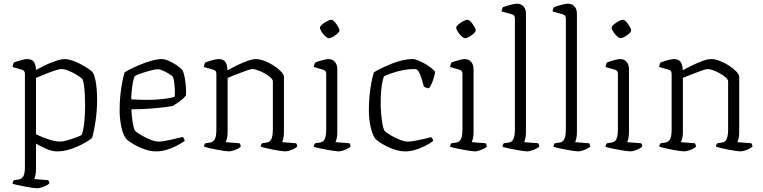

<svg xmlns="http://www.w3.org/2000/svg" viewBox="-20 -820 4133 1040"><path d="M181 200Q173 200 156 197.5Q139 195 118 191Q97 187 78 183Q59 179 48 175Q48 168 50.5 163.5Q53 159 56 156L82 152Q96 150 105.5 136.5Q115 123 115 81V-420Q115 -429 111 -434.5Q107 -440 97 -443L48 -457Q50 -466 51 -470.5Q52 -475 55 -481Q69 -487 92.5 -493.5Q116 -500 126 -500Q153 -500 163.5 -485Q174 -470 175 -441Q193 -451 214 -461.5Q235 -472 256.5 -480.5Q278 -489 297 -494.5Q316 -500 330 -500Q347 -500 370 -492.5Q393 -485 416 -473Q439 -461 457.5 -448.5Q476 -436 484 -426Q492 -410 497 -385.5Q502 -361 504 -333.5Q506 -306 506 -279Q506 -223 498 -167Q490 -111 479 -73Q466 -62 445 -49.5Q424 -37 398 -25.5Q372 -14 344 -7Q316 0 289 0Q261 0 229.5 -14Q198 -28 175 -42V95Q175 117 171.5 131Q168 145 165 150L241 156Q243 158 245 162.5Q247 167 247 174Q241 180 229 186Q217 192 203.5 196Q190 200 181 200ZM306 -53Q320 -53 344.5 -60Q369 -67 392 -75.5Q415 -84 422 -89Q432 -112 436.5 -157.5Q441 -203 441 -246Q441 -277 439.5 -305.5Q438 -334 435 -357Q432 -380 427 -391Q420 -399 399.5 -412Q379 -425 355 -435.5Q331 -446 312 -446Q301 -446 275.5 -437.5Q250 -429 222 -417.5Q194 -406 175 -398V-93Q195 -83 218 -74Q241 -65 264 -59Q287 -53 306 -53Z M826 0Q799 0 771.5 -8.5Q744 -17 720.5 -29.5Q697 -42 681 -53.5Q665 -65 661 -71Q644 -97 636 -138.5Q628 -180 628 -225Q628 -267 632 -305Q636 -343 642 -374.5Q648 -406 655 -428Q669 -437 693 -449Q717 -461 746 -472.5Q775 -484 804 -492Q833 -500 857 -500Q873 -500 896 -489.5Q919 -479 939.5 -465Q960 -451 968 -440Q975 -429 980 -402.5Q985 -376 987 -348Q989 -320 987 -303Q979 -292 965 -280.5Q951 -269 937.5 -260Q924 -251 917 -247Q907 -244 872.5 -239.5Q838 -235 790 -231.5Q742 -228 692 -228Q693 -189 698.5 -157.5Q704 -126 711 -112Q719 -104 735 -94Q751 -84 770 -74.5Q789 -65 807 -59Q825 -53 838 -53Q851 -53 869.5 -56Q888 -59 907.5 -63.5Q927 -68 943.5 -72Q960 -76 969 -78Q973 -76 976.5 -68.5Q980 -61 981 -57Q958 -41 932 -28Q906 -15 879 -7.5Q852 0 826 0ZM772 -279Q802 -279 832 -281Q862 -283 887 -287Q912 -291 926 -296Q928 -312 927 -333.5Q926 -355 923.5 -374.5Q921 -394 916 -405Q912 -410 896.5 -419.5Q881 -429 863.5 -437Q846 -445 834 -445Q822 -445 795.5 -438Q769 -431 744 -422.5Q719 -414 709 -407Q703 -392 699 -369.5Q695 -347 693 -323.5Q691 -300 691 -282Q705 -281 726.5 -280Q748 -279 772 -279Z M1219 0Q1212 0 1194.5 -2.5Q1177 -5 1155.5 -9Q1134 -13 1115 -17.5Q1096 -22 1085 -26Q1085 -32 1088 -37.5Q1091 -43 1092 -44L1119 -48Q1133 -50 1142.5 -64.5Q1152 -79 1152 -119V-420Q1152 -428 1148.5 -434Q1145 -440 1134 -443L1084 -457Q1086 -466 1087 -470.5Q1088 -475 1091 -481Q1105 -487 1128.5 -493.5Q1152 -500 1162 -500Q1190 -500 1201 -484Q1212 -468 1212 -439Q1233 -451 1261.5 -465Q1290 -479 1318.5 -489.5Q1347 -500 1366 -500Q1387 -500 1413 -490Q1439 -480 1463 -464.5Q1487 -449 1502.5 -432.5Q1518 -416 1518 -403V-105Q1518 -83 1514.5 -69Q1511 -55 1508 -50L1584 -44Q1587 -40 1588.5 -35.5Q1590 -31 1590 -26Q1584 -20 1572 -14Q1560 -8 1547 -4Q1534 0 1524 0Q1516 0 1499 -2.5Q1482 -5 1461.5 -9Q1441 -13 1422 -17.5Q1403 -22 1392 -26Q1392 -32 1394.5 -36.5Q1397 -41 1400 -44L1426 -48Q1437 -50 1444 -57.5Q1451 -65 1454.5 -80.5Q1458 -96 1458 -119V-379Q1458 -389 1445 -400.5Q1432 -412 1413.5 -422.5Q1395 -433 1376.5 -439.5Q1358 -446 1347 -446Q1340 -446 1322 -440Q1304 -434 1282 -425.5Q1260 -417 1241 -409.5Q1222 -402 1213 -398V-105Q1213 -83 1209 -69Q1205 -55 1202 -50L1278 -44Q1281 -40 1282.5 -35.5Q1284 -31 1284 -26Q1278 -19 1265.5 -13Q1253 -7 1240 -3.5Q1227 0 1219 0Z M1814 0Q1807 0 1789 -2.5Q1771 -5 1750 -9Q1729 -13 1710 -17Q1691 -21 1680 -25Q1680 -31 1682.5 -36.5Q1685 -42 1687 -44L1714 -48Q1725 -50 1732.5 -57.5Q1740 -65 1743.5 -80.5Q1747 -96 1747 -119V-420Q1747 -429 1743 -434.5Q1739 -440 1729 -443L1680 -457Q1681 -465 1683.5 -471.5Q1686 -478 1687 -481Q1701 -487 1724.5 -493.5Q1748 -500 1758 -500Q1782 -500 1794.5 -484.5Q1807 -469 1807 -446V-105Q1807 -83 1803.5 -69Q1800 -55 1797 -50L1873 -44Q1876 -40 1877.5 -35.5Q1879 -31 1879 -26Q1873 -20 1861 -14Q1849 -8 1836.5 -4Q1824 0 1814 0ZM1760 -613Q1755 -613 1747 -619.5Q1739 -626 1731 -635.5Q1723 -645 1718 -654.5Q1713 -664 1713 -670Q1713 -676 1720 -683Q1727 -690 1737.5 -697Q1748 -704 1758 -708.5Q1768 -713 1774 -713Q1780 -713 1787.5 -706.5Q1795 -700 1802 -690Q1809 -680 1814 -670.5Q1819 -661 1819 -655Q1819 -650 1812.5 -643Q1806 -636 1796.5 -629Q1787 -622 1777 -617.5Q1767 -613 1760 -613Z M2176 0Q2149 0 2122 -8.5Q2095 -17 2071.5 -29Q2048 -41 2032 -52.5Q2016 -64 2011 -71Q1995 -96 1986.5 -137Q1978 -178 1978 -225Q1978 -267 1982 -305Q1986 -343 1992 -374.5Q1998 -406 2005 -428Q2022 -439 2047 -451Q2072 -463 2100.5 -474.5Q2129 -486 2158.5 -493Q2188 -500 2213 -500Q2227 -500 2245.5 -492.5Q2264 -485 2283 -474Q2302 -463 2316.5 -451.5Q2331 -440 2337 -431Q2335 -417 2330 -399.5Q2325 -382 2318 -366.5Q2311 -351 2304 -342Q2295 -342 2288 -345Q2281 -348 2276 -351Q2271 -369 2264.5 -391.5Q2258 -414 2249 -430Q2240 -446 2228 -446Q2190 -446 2156 -438.5Q2122 -431 2097 -422Q2072 -413 2060 -407Q2056 -397 2051.5 -377Q2047 -357 2044.5 -328.5Q2042 -300 2042 -263Q2042 -236 2044.5 -205.5Q2047 -175 2051.5 -149.5Q2056 -124 2062 -112Q2070 -104 2085.5 -94Q2101 -84 2120 -74.5Q2139 -65 2157 -59Q2175 -53 2188 -53Q2205 -53 2231 -58Q2257 -63 2281 -68.5Q2305 -74 2315 -77Q2317 -75 2321 -70.5Q2325 -66 2326 -56Q2304 -40 2278.5 -27.5Q2253 -15 2227 -7.5Q2201 0 2176 0Z M2552 0Q2545 0 2527 -2.5Q2509 -5 2488 -9Q2467 -13 2448 -17Q2429 -21 2418 -25Q2418 -31 2420.5 -36.5Q2423 -42 2425 -44L2452 -48Q2463 -50 2470.5 -57.5Q2478 -65 2481.5 -80.5Q2485 -96 2485 -119V-420Q2485 -429 2481 -434.5Q2477 -440 2467 -443L2418 -457Q2419 -465 2421.5 -471.5Q2424 -478 2425 -481Q2439 -487 2462.5 -493.5Q2486 -500 2496 -500Q2520 -500 2532.5 -484.5Q2545 -469 2545 -446V-105Q2545 -83 2541.5 -69Q2538 -55 2535 -50L2611 -44Q2614 -40 2615.5 -35.5Q2617 -31 2617 -26Q2611 -20 2599 -14Q2587 -8 2574.5 -4Q2562 0 2552 0ZM2498 -613Q2493 -613 2485 -619.5Q2477 -626 2469 -635.5Q2461 -645 2456 -654.5Q2451 -664 2451 -670Q2451 -676 2458 -683Q2465 -690 2475.5 -697Q2486 -704 2496 -708.5Q2506 -713 2512 -713Q2518 -713 2525.5 -706.5Q2533 -700 2540 -690Q2547 -680 2552 -670.5Q2557 -661 2557 -655Q2557 -650 2550.5 -643Q2544 -636 2534.5 -629Q2525 -622 2515 -617.5Q2505 -613 2498 -613Z M2835 0Q2828 0 2810.5 -2.5Q2793 -5 2772 -9Q2751 -13 2732 -17Q2713 -21 2702 -25Q2702 -33 2705 -38Q2708 -43 2709 -44L2736 -48Q2753 -50 2761 -67Q2769 -84 2769 -119V-720Q2769 -728 2765.5 -734Q2762 -740 2751 -743L2697 -758Q2698 -766 2700.5 -772Q2703 -778 2704 -781Q2714 -785 2729 -789.5Q2744 -794 2758.5 -797Q2773 -800 2780 -800Q2803 -800 2816 -785Q2829 -770 2829 -746V-105Q2829 -84 2825.5 -69.5Q2822 -55 2819 -50L2895 -44Q2897 -41 2899 -36Q2901 -31 2901 -26Q2895 -20 2883 -14Q2871 -8 2857.5 -4Q2844 0 2835 0Z M3111 0Q3104 0 3086.5 -2.5Q3069 -5 3048 -9Q3027 -13 3008 -17Q2989 -21 2978 -25Q2978 -33 2981 -38Q2984 -43 2985 -44L3012 -48Q3029 -50 3037 -67Q3045 -84 3045 -119V-720Q3045 -728 3041.5 -734Q3038 -740 3027 -743L2973 -758Q2974 -766 2976.5 -772Q2979 -778 2980 -781Q2990 -785 3005 -789.5Q3020 -794 3034.5 -797Q3049 -800 3056 -800Q3079 -800 3092 -785Q3105 -770 3105 -746V-105Q3105 -84 3101.5 -69.5Q3098 -55 3095 -50L3171 -44Q3173 -41 3175 -36Q3177 -31 3177 -26Q3171 -20 3159 -14Q3147 -8 3133.5 -4Q3120 0 3111 0Z M3394 0Q3387 0 3369 -2.5Q3351 -5 3330 -9Q3309 -13 3290 -17Q3271 -21 3260 -25Q3260 -31 3262.5 -36.5Q3265 -42 3267 -44L3294 -48Q3305 -50 3312.5 -57.5Q3320 -65 3323.5 -80.5Q3327 -96 3327 -119V-420Q3327 -429 3323 -434.5Q3319 -440 3309 -443L3260 -457Q3261 -465 3263.5 -471.5Q3266 -478 3267 -481Q3281 -487 3304.5 -493.5Q3328 -500 3338 -500Q3362 -500 3374.5 -484.5Q3387 -469 3387 -446V-105Q3387 -83 3383.5 -69Q3380 -55 3377 -50L3453 -44Q3456 -40 3457.5 -35.5Q3459 -31 3459 -26Q3453 -20 3441 -14Q3429 -8 3416.5 -4Q3404 0 3394 0ZM3340 -613Q3335 -613 3327 -619.5Q3319 -626 3311 -635.5Q3303 -645 3298 -654.5Q3293 -664 3293 -670Q3293 -676 3300 -683Q3307 -690 3317.5 -697Q3328 -704 3338 -708.5Q3348 -713 3354 -713Q3360 -713 3367.5 -706.5Q3375 -700 3382 -690Q3389 -680 3394 -670.5Q3399 -661 3399 -655Q3399 -650 3392.5 -643Q3386 -636 3376.5 -629Q3367 -622 3357 -617.5Q3347 -613 3340 -613Z M3685 0Q3678 0 3660.5 -2.5Q3643 -5 3621.5 -9Q3600 -13 3581 -17.5Q3562 -22 3551 -26Q3551 -32 3554 -37.5Q3557 -43 3558 -44L3585 -48Q3599 -50 3608.5 -64.5Q3618 -79 3618 -119V-420Q3618 -428 3614.5 -434Q3611 -440 3600 -443L3550 -457Q3552 -466 3553 -470.5Q3554 -475 3557 -481Q3571 -487 3594.5 -493.5Q3618 -500 3628 -500Q3656 -500 3667 -484Q3678 -468 3678 -439Q3699 -451 3727.5 -465Q3756 -479 3784.5 -489.5Q3813 -500 3832 -500Q3853 -500 3879 -490Q3905 -480 3929 -464.5Q3953 -449 3968.5 -432.5Q3984 -416 3984 -403V-105Q3984 -83 3980.5 -69Q3977 -55 3974 -50L4050 -44Q4053 -40 4054.5 -35.5Q4056 -31 4056 -26Q4050 -20 4038 -14Q4026 -8 4013 -4Q4000 0 3990 0Q3982 0 3965 -2.5Q3948 -5 3927.5 -9Q3907 -13 3888 -17.5Q3869 -22 3858 -26Q3858 -32 3860.5 -36.5Q3863 -41 3866 -44L3892 -48Q3903 -50 3910 -57.5Q3917 -65 3920.5 -80.5Q3924 -96 3924 -119V-379Q3924 -389 3911 -400.5Q3898 -412 3879.5 -422.5Q3861 -433 3842.5 -439.5Q3824 -446 3813 -446Q3806 -446 3788 -440Q3770 -434 3748 -425.5Q3726 -417 3707 -409.5Q3688 -402 3679 -398V-105Q3679 -83 3675 -69Q3671 -55 3668 -50L3744 -44Q3747 -40 3748.5 -35.5Q3750 -31 3750 -26Q3744 -19 3731.5 -13Q3719 -7 3706 -3.5Q3693 0 3685 0Z"/></svg>

Font: Texturina Medium 12pt Thin
Style: Regular
Weight: 250
Version: Version 1.002